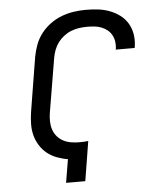

<svg xmlns="http://www.w3.org/2000/svg" viewBox="-53 -789 706 836"><g transform="rotate(-5 300.0 -371.5)"><path d="M202 0 219 -102Q194 -106 170.5 -115Q147 -124 128.5 -139Q110 -154 97 -175Q84 -196 78 -219.5Q72 -243 72.5 -269Q73 -295 77 -321L116 -560Q121 -586 130.5 -611.5Q140 -637 157.5 -659.5Q175 -682 198.5 -699Q222 -716 247.5 -725.5Q273 -735 299.5 -739Q326 -743 352 -743Q379 -743 405.5 -740Q432 -737 456 -728Q480 -719 500.5 -704Q521 -689 534 -667.5Q547 -646 551.5 -620Q556 -594 552 -567Q552 -565 551.5 -563Q551 -561 550 -559H468Q468 -560 468 -561.5Q468 -563 469 -564Q471 -580 468.5 -595.5Q466 -611 458.5 -624Q451 -637 439.5 -646Q428 -655 413.5 -660.5Q399 -666 383.5 -667.5Q368 -669 352 -669Q335 -669 317.5 -666.5Q300 -664 283 -657.5Q266 -651 251 -639.5Q236 -628 225 -613.5Q214 -599 207.5 -582Q201 -565 198 -548L158 -309Q155 -290 155.5 -271.5Q156 -253 161.5 -236.5Q167 -220 178.5 -206.5Q190 -193 205.5 -185Q221 -177 239 -174Q257 -171 275 -171Q285 -171 295 -171.5Q305 -172 314 -173L286 0Z"/></g></svg>

Font: Iosevka Curly Extended
Style: Italic
Weight: 400
Width: 7
Italic angle: -9°
Monospace: yes
Designer: Belleve Invis
Foundry: Belleve Invis
Version: Version 11.1.0; ttfautohint (v1.8.3)